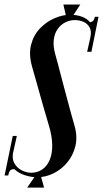

<svg xmlns="http://www.w3.org/2000/svg" viewBox="-36 -773 454 846"><path d="M243.2 -753 256.5 -695.2H280L317.8 -753ZM120 1 83.8 53.5H158.2L143.5 1ZM0.2 0Q2.2 -11.2 6.8 -19.4Q11.2 -27.5 26.8 -27.8Q46 -10 73.6 -1Q101.2 8 127.8 8Q164.5 8 199.5 -9.1Q234.5 -26.2 260.2 -57.1Q286 -88 296.1 -129.1Q306.2 -170.2 292.5 -218.5Q284 -248.5 276.1 -276.8Q268.2 -305 261.2 -332.1Q254.2 -359.2 247 -385.2Q239.8 -411.2 233.4 -436.6Q227 -462 220.6 -486.1Q214.2 -510.2 207.5 -533.8Q197.2 -571.2 201.1 -599.4Q205 -627.5 218.9 -646.4Q232.8 -665.2 252.6 -674.9Q272.5 -684.5 293.8 -684.5Q313.5 -684.5 331.1 -677Q348.8 -669.5 358.6 -652.6Q368.5 -635.8 361.8 -606.5L348 -544.8H366.8L398 -699H382Q379.8 -687.8 375.2 -682.2Q370.8 -676.8 360.8 -674.8Q347 -691.5 324.1 -699.8Q301.2 -708 272.8 -708Q240.5 -708 205 -693Q169.5 -678 140.9 -648.6Q112.2 -619.2 101 -575.9Q89.8 -532.5 106 -476.8Q114.8 -446 123 -417.2Q131.2 -388.5 138.5 -361.8Q145.8 -335 152.9 -310.8Q160 -286.5 166.4 -264.5Q172.8 -242.5 178.5 -223Q193.8 -173.5 194.1 -134.1Q194.5 -94.8 182.6 -67.5Q170.8 -40.2 149.6 -26Q128.5 -11.8 101.5 -11.8Q82 -11.8 61.5 -21.6Q41 -31.5 29 -50.5Q17 -69.5 20.8 -96L38.2 -174H20.2L-15.8 0Z"/></svg>

Font: Emberly Black
Style: Italic
Weight: 900
Italic angle: -12°
Designer: Rajesh Rajput
Foundry: Rajesh Rajput
Version: Version 1.000